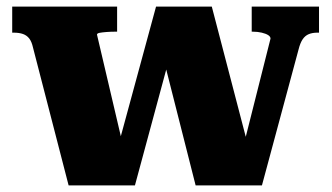

<svg xmlns="http://www.w3.org/2000/svg" viewBox="-20 -561 1005 582"><path d="M499 -406 468 -413 573 1H774L885 -411Q890 -431 897.5 -442Q905 -453 916 -457.5Q927 -462 942 -462H947V-541H743V-465H746Q761 -465 773.5 -462Q786 -459 793 -454.5Q800 -450 800 -444L709 -83L742 -81L622 -541H453L328 -81H362L274 -456Q274 -460 282 -461.5Q290 -463 303 -464Q316 -465 330 -465H335V-541H17V-462H22Q38 -462 49.5 -458Q61 -454 68.5 -444.5Q76 -435 80 -417L188 1H389Z"/></svg>

Font: Roboto Serif ExtraBold
Style: Regular
Weight: 800
Designer: Greg Gazdowicz
Foundry: Commercial Type
Version: Version 1.008